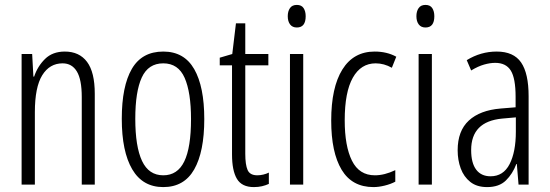

<svg xmlns="http://www.w3.org/2000/svg" viewBox="-20 -752 2239 782"><path d="M244 -542Q303 -542 334.5 -500Q366 -458 366 -370V0H313V-357Q313 -428 293 -461Q273 -494 235 -494Q182 -494 152 -445.5Q122 -397 122 -295V0H68V-532H111L116 -440H119Q133 -482 163.5 -512Q194 -542 244 -542Z M812 -267Q812 -134 771 -62Q730 10 645 10Q561 10 518.5 -62.5Q476 -135 476 -268Q476 -401 517 -471.5Q558 -542 645 -542Q730 -542 771 -470.5Q812 -399 812 -267ZM531 -268Q531 -155 558.5 -96.5Q586 -38 645 -38Q703 -38 730.5 -94.5Q758 -151 758 -267Q758 -376 732 -435Q706 -494 645 -494Q584 -494 557.5 -436.5Q531 -379 531 -268Z M1028 -38Q1040 -38 1052.5 -41Q1065 -44 1075 -49V-3Q1062 3 1047 6.5Q1032 10 1014 10Q965 10 945 -23.5Q925 -57 925 -123V-486H875V-517L926 -532L941 -657H979V-532H1073V-486H979V-126Q979 -81 988.5 -59.5Q998 -38 1028 -38Z M1189 -732Q1208 -732 1216.5 -719Q1225 -706 1225 -686Q1225 -640 1189 -640Q1171 -640 1161.5 -652.5Q1152 -665 1152 -686Q1152 -706 1161 -719Q1170 -732 1189 -732ZM1215 -532V0H1161V-532Z M1501 10Q1414 10 1371.5 -60.5Q1329 -131 1329 -261Q1329 -396 1374.5 -469Q1420 -542 1506 -542Q1556 -542 1594 -521L1576 -476Q1544 -494 1510 -494Q1450 -494 1417 -435.5Q1384 -377 1384 -262Q1384 -157 1413.5 -97.5Q1443 -38 1507 -38Q1546 -38 1590 -59V-12Q1571 -2 1546.5 4Q1522 10 1501 10Z M1713 -732Q1732 -732 1740.5 -719Q1749 -706 1749 -686Q1749 -640 1713 -640Q1695 -640 1685.5 -652.5Q1676 -665 1676 -686Q1676 -706 1685 -719Q1694 -732 1713 -732ZM1739 -532V0H1685V-532Z M2003 -542Q2072 -542 2102.5 -497.5Q2133 -453 2133 -360V0H2092L2085 -84H2083Q2068 -44 2040.5 -17Q2013 10 1964 10Q1922 10 1895.5 -11Q1869 -32 1856.5 -66Q1844 -100 1844 -140Q1844 -219 1889.5 -261Q1935 -303 2019 -310L2080 -315V-358Q2080 -433 2060.5 -464.5Q2041 -496 1997 -496Q1976 -496 1951.5 -489Q1927 -482 1899 -465L1881 -507Q1938 -542 2003 -542ZM2025 -269Q1899 -257 1899 -141Q1899 -88 1919.5 -61Q1940 -34 1978 -34Q2030 -34 2055.5 -83.5Q2081 -133 2081 -216V-274Z"/></svg>

Font: Noto Sans Gurmukhi ExtraCondensed Light
Style: Regular
Weight: 300
Width: 2
Designer: Jelle Bosma - Monotype Design Team
Foundry: Monotype Imaging Inc.
Version: Version 2.004; ttfautohint (v1.8.4.7-5d5b)